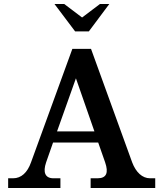

<svg xmlns="http://www.w3.org/2000/svg" viewBox="-20 -946 822 966"><path d="M645 -129 438 -700H344L136 -129C118 -78 87 -49 46 -49H21V0H284V-49H249C207 -49 195 -79 212 -129L247 -229H474L509 -129C527 -77 516 -49 471 -49H436V0H761V-49H735C696 -49 664 -79 645 -129ZM254 -926 358 -788H427L530 -926H483L393 -858L303 -926ZM267 -285 362 -552 455 -285Z"/></svg>

Font: LT Superior Serif Semibold
Style: Regular
Weight: 600
Designer: Daniel Lyons
Foundry: LyonsType
Version: Version 2.120;FEAKit 1.0